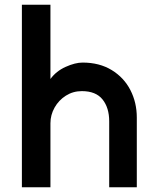

<svg xmlns="http://www.w3.org/2000/svg" viewBox="-20 -774 657 807"><path d="M324 -391Q287 -391 257 -372Q227 -353 209.5 -322Q192 -291 192 -256V13H72V-754H192V-442Q216 -475 256 -493Q296 -511 327 -511Q398 -511 449.5 -479.5Q501 -448 528 -395.5Q555 -343 555 -280V13H439V-264Q439 -321 411 -356Q383 -391 324 -391Z"/></svg>

Font: SUIT
Style: Bold
Weight: 700
Designer: Sunn Youn; Korean Glyphs from Source Han Sans (Sandoll Communications; Soo-young Jang, Joo-yeon Kang)
Foundry: Sunn
Version: Version 1.150